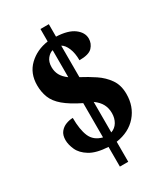

<svg xmlns="http://www.w3.org/2000/svg" viewBox="-206 -848 878 1014"><g transform="rotate(-30 233.0 -340.5)"><path d="M215 -41Q143 -45 104 -69Q65 -93 50.5 -125.5Q36 -158 36 -185Q36 -216 50.5 -234Q65 -252 86.5 -260Q108 -268 128 -268Q128 -197 146 -154.5Q164 -112 215 -99V-308Q150 -340 114 -370.5Q78 -401 64.5 -435.5Q51 -470 51 -511Q51 -584 98 -629Q145 -674 215 -684V-760H266V-684Q338 -681 374.5 -653.5Q411 -626 411 -589Q411 -559 390 -536.5Q369 -514 311 -514Q311 -558 298 -588.5Q285 -619 266 -629V-437Q308 -415 347 -389Q386 -363 411.5 -326.5Q437 -290 437 -236Q437 -160 391.5 -107.5Q346 -55 266 -43V79H215ZM215 -631Q197 -627 181 -607.5Q165 -588 165 -556Q165 -529 176.5 -507.5Q188 -486 215 -466ZM266 -100Q292 -109 306 -132.5Q320 -156 320 -187Q320 -217 307.5 -241Q295 -265 266 -286Z"/></g></svg>

Font: Noto Serif Armenian ExtraCondensed Black
Style: Regular
Weight: 900
Width: 2
Designer: Monotype Design Team
Foundry: Monotype Imaging Inc.
Version: Version 2.008; ttfautohint (v1.8.4.7-5d5b)